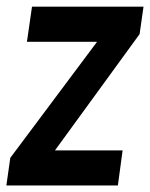

<svg xmlns="http://www.w3.org/2000/svg" viewBox="-32 -568 460 588"><path d="M-12.5 0 -0.5 -84.5 298.5 -484.5 317 -440H50.5L66 -547.5H407.5L395.5 -463.5L104 -63L84.5 -107.5H343.5L329 0Z"/></svg>

Font: Mohave Light SemiBold
Style: Italic
Weight: 600
Italic angle: -8°
Version: Version 2.003